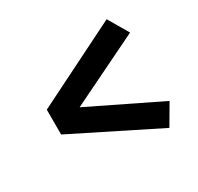

<svg xmlns="http://www.w3.org/2000/svg" viewBox="-121 -749 841 817"><g transform="rotate(-30 300.0 -340.0)"><path d="M492 -73 79 -279V-401L492 -607L550 -508L205 -340L550 -172Z"/></g></svg>

Font: Iosevka Curly XBdEx
Style: Regular
Weight: 800
Width: 7
Monospace: yes
Designer: Belleve Invis
Foundry: Belleve Invis
Version: Version 11.1.0; ttfautohint (v1.8.3)